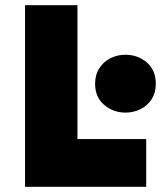

<svg xmlns="http://www.w3.org/2000/svg" viewBox="-20 -720 620 740"><path d="M76.5 0V-700H278.5V-184H543.5V0ZM463.5 -286Q416.5 -286 381.5 -315.8Q346.5 -345.5 346.5 -397Q346.5 -432 362.8 -457Q379 -482 405.5 -495.5Q432 -509 463.5 -509Q511 -509 545.8 -479.2Q580.5 -449.5 580.5 -397Q580.5 -362.5 564.5 -337.8Q548.5 -313 521.8 -299.5Q495 -286 463.5 -286Z"/></svg>

Font: Geologica Thin Roman Black
Style: Regular
Weight: 900
Version: Version 1.010;gftools[0.9.28]